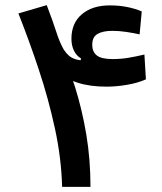

<svg xmlns="http://www.w3.org/2000/svg" viewBox="-20 -724 626 744"><path d="M220.7 0Q217.8 -110.8 192.9 -225.8Q168 -340.8 130.4 -454.1Q92.8 -567.4 51.3 -671.9L161.1 -704.1Q184.1 -644 198 -600.8Q211.9 -557.6 227.5 -531.2Q236.8 -517.1 247.8 -507.6Q258.8 -498 276.6 -493.4Q294.4 -488.8 322.8 -488.8L321.3 -461.9L291.5 -474.6L293.5 -498Q276.9 -507.3 266.8 -527.3Q256.8 -547.4 256.8 -573.7Q256.8 -634.8 297.4 -668.9Q337.9 -703.1 405.3 -703.1Q442.4 -703.1 474.4 -696.5Q506.3 -689.9 529.3 -679.7L521 -590.8Q497.1 -596.2 469.2 -600.3Q441.4 -604.5 415.5 -604.5Q378.4 -604.5 357.9 -592.5Q337.4 -580.6 337.4 -550.3Q337.4 -523.4 355 -509.3Q372.6 -495.1 416 -495.1Q448.2 -495.1 477.5 -500Q506.8 -504.9 539.6 -512.7L545.4 -416.5Q513.7 -402.3 471.9 -395.3Q430.2 -388.2 393.1 -388.2Q328.1 -388.2 280.8 -403.6Q233.4 -418.9 203.4 -448.5Q173.3 -478 159.7 -520L207.5 -550.3Q243.2 -474.1 270.8 -386.7Q298.3 -299.3 314.5 -202.4Q330.6 -105.5 330.6 0Z"/></svg>

Font: Cascadia Code Medium
Style: Regular
Weight: 500
Monospace: yes
Designer: Aaron Bell
Foundry: Saja Typeworks
Version: Version 2407.024